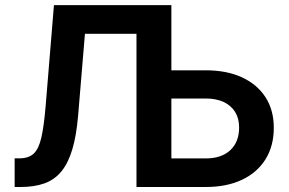

<svg xmlns="http://www.w3.org/2000/svg" viewBox="-20 -748 1157 768"><path d="M38.6 0V-114.7H58.1Q94.2 -114.7 114.5 -133.3Q134.8 -151.9 145.3 -197.3Q155.8 -242.7 162.6 -324.2L195.8 -727.5H541V-612.8H319.8L292.5 -286.1Q285.6 -204.6 269 -149.7Q252.4 -94.7 225.1 -61.8Q197.8 -28.8 157.5 -14.4Q117.2 0 62.5 0ZM617.7 -466.8H802.7Q886.7 -466.8 947.8 -438.7Q1008.8 -410.6 1042 -359.1Q1075.2 -307.6 1075.2 -236.8Q1075.2 -164.1 1042 -110.8Q1008.8 -57.6 947.8 -28.8Q886.7 0 802.7 0H525.9V-727.5H665.5V-114.3H802.7Q865.7 -114.3 901.1 -147.2Q936.5 -180.2 936.5 -238.3Q936.5 -274.4 920.4 -300.3Q904.3 -326.2 874.5 -340.1Q844.7 -354 802.7 -354H617.7Z"/></svg>

Font: Inter
Style: 650
Weight: 650
Designer: Rasmus Andersson
Foundry: rsms
Version: Version 4.001;git-66647c0bb